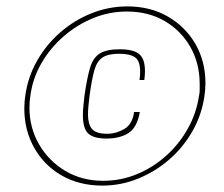

<svg xmlns="http://www.w3.org/2000/svg" viewBox="-20 -611 700 600"><path d="M300 -31Q228 -31 173 -62.5Q118 -94 87 -149Q56 -204 56 -272Q56 -293 59 -312Q67 -370 95.5 -420.5Q124 -471 168 -509.5Q212 -548 266 -569.5Q320 -591 378 -591Q450 -591 505 -559Q560 -527 591 -473Q622 -419 622 -351Q622 -332 619 -312Q611 -254 582.5 -203Q554 -152 510 -113.5Q466 -75 412 -53Q358 -31 300 -31ZM302 -46Q358 -46 408.5 -67Q459 -88 500 -125Q541 -162 567.5 -210Q594 -258 602 -312Q604 -321 604 -330Q604 -339 604 -348Q604 -413 575 -464Q546 -515 495 -545Q444 -575 376 -575Q322 -575 271.5 -554.5Q221 -534 179 -497.5Q137 -461 109.5 -413.5Q82 -366 75 -312Q72 -294 72 -275Q72 -212 102 -160Q132 -108 184 -77Q236 -46 302 -46ZM313 -178Q273 -178 256 -193.5Q239 -209 239 -252Q239 -264 240.5 -279Q242 -294 244 -312Q252 -368 261.5 -399.5Q271 -431 292 -444Q313 -457 354 -457Q397 -457 415 -442Q433 -427 433 -389Q433 -383 432.5 -376Q432 -369 431 -361H416Q417 -369 417.5 -375Q418 -381 418 -387Q418 -420 402.5 -431.5Q387 -443 352 -443Q318 -443 300.5 -431.5Q283 -420 275 -392Q267 -364 260 -313Q258 -296 256.5 -281Q255 -266 255 -253Q255 -223 267.5 -208Q280 -193 315 -193Q343 -193 368.5 -208Q394 -223 399 -261H417Q408 -211 380.5 -194.5Q353 -178 313 -178Z"/></svg>

Font: Alumni Sans Pinstripe
Style: Italic
Weight: 400
Italic angle: -8°
Designer: Robert E. Leuschke
Foundry: Robert E. Leuschke
Version: Version 1.010; ttfautohint (v1.8.4.7-5d5b)